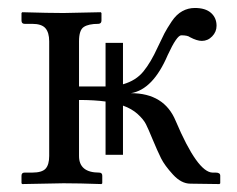

<svg xmlns="http://www.w3.org/2000/svg" viewBox="-20 -462 597 484"><path d="M290 -71.8H246.1V-206.1Q217.8 -210 179.2 -210V-68.8Q179.2 -26.9 230 -26.9Q237.8 -26.9 237.8 -19V0L235.8 2Q178.7 0 140.1 0Q140.1 0 36.1 2L34.2 0V-19Q34.2 -26.9 42 -26.9H61Q85.9 -26.9 95 -36.9Q104 -46.9 104 -68.8V-357.9Q104 -379.9 94.5 -390.9Q85 -401.9 61 -401.9H42Q34.2 -401.9 34.2 -410.2V-429.2L36.1 -431.2Q104 -429.2 140.1 -429.2L233.9 -431.2L235.8 -429.2V-410.2Q235.8 -402.3 228 -401.9Q203.1 -401.9 191.2 -394Q179.2 -386.2 179.2 -357.9V-244.1H246.1V-354H290V-249.5Q322.8 -258.8 341.6 -282Q360.4 -305.2 377 -341.8Q388.2 -365.7 394.5 -377.9Q400.9 -390.1 412.8 -408Q424.8 -425.8 439.5 -433.8Q454.1 -441.9 471.2 -441.9Q498 -441.9 512 -429.4Q525.9 -417 525.9 -397Q525.9 -381.8 514.9 -370.4Q503.9 -358.9 488.8 -358.9Q476.6 -358.9 459 -368.2Q453.1 -373 437 -373Q425.8 -373 402.8 -323.2Q365.7 -236.3 310.1 -227.1Q394 -227.1 422.9 -157.2Q478 -27.3 516.1 -26.9H523.9Q535.2 -26.9 535.2 -19V0L533.2 2L460 1Q437 1 416 -22Q395 -44.9 386 -63Q377 -81.1 363.8 -112.8Q354 -136.7 347.9 -148.9Q341.8 -161.1 326.9 -174.6Q312 -188 290 -195.8Z"/></svg>

Font: Linux Libertine
Style: Regular
Weight: 400
Designer: Philipp H. Poll
Foundry: Philipp H. Poll
Version: Version 5.3.0 ; ttfautohint (v0.9)